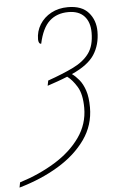

<svg xmlns="http://www.w3.org/2000/svg" viewBox="-103 -766 611 968"><g transform="rotate(-5 202.0 -282.5)"><path d="M-39 134Q60 103 140.5 53.5Q221 4 268.5 -63Q316 -130 316 -212Q316 -281 293 -319Q270 -357 244 -376Q220 -366 193 -356.5Q166 -347 142 -339L147 -365Q224 -392 277 -418Q330 -444 358 -482.5Q386 -521 386 -587Q386 -640 358.5 -670Q331 -700 278 -700Q220 -700 182.5 -666Q145 -632 128 -553Q121 -553 117.5 -559.5Q114 -566 114 -576Q114 -617 135 -651Q156 -685 193 -705Q230 -725 278 -725Q348 -725 382 -686Q416 -647 416 -590Q416 -523 384 -473.5Q352 -424 269 -387Q287 -374 304.5 -353Q322 -332 333.5 -298Q345 -264 345 -212Q345 -122 294 -50Q243 22 155.5 75Q68 128 -44 160Z"/></g></svg>

Font: Noto Serif ExtraCondensed Thin
Style: Italic
Weight: 100
Width: 2
Italic angle: -12°
Designer: Monotype Design Team
Foundry: Monotype Imaging Inc.
Version: Version 2.013